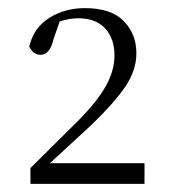

<svg xmlns="http://www.w3.org/2000/svg" viewBox="-20 -913 417 473"><path d="M55 -460V-499L176 -619Q220 -664 241 -701.5Q262 -739 262 -777Q262 -818 239 -843Q216 -868 173 -868Q151 -868 127 -860L112 -817Q103 -778 80 -778Q62 -778 52 -798Q63 -845 101.5 -869Q140 -893 189 -893Q254 -893 285 -861Q316 -829 316 -782Q316 -740 289 -700Q262 -660 205 -605L103 -511H336V-460Z"/></svg>

Font: Minh Nguyen ExtraLight
Style: Regular
Weight: 250
Designer: Ryoko NISHIZUKA 西塚涼子 (kana & ideographs); Frank Grießhammer (Latin, Greek & Cyrillic); Wenlong ZHANG 张文龙 (bopomofo); San
Foundry: Adobe
Version: Version 1.100;July 7, 2023;FontCreator 14.0.0.2814 64-bit